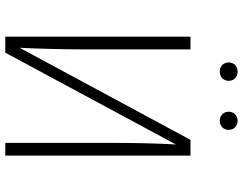

<svg xmlns="http://www.w3.org/2000/svg" viewBox="-114 -784 898 709"><g transform="rotate(90 334.5 -429.0)"><path d="M244 -858C224 -858 210 -844 210 -825C210 -806 224 -792 244 -792C264 -792 278 -806 278 -825C278 -844 264 -858 244 -858ZM426 -858C406 -858 392 -844 392 -825C392 -806 406 -792 426 -792C445 -792 459 -806 459 -825C459 -844 445 -858 426 -858ZM554 -684H496L156 -53C159 -112 162 -211 162 -308V-684H115V0H174L513 -630C509 -566 507 -476 507 -375V0H554Z"/></g></svg>

Font: Fira Sans ExtraLight
Style: Regular
Weight: 200
Designer: bBox Type GmbH & Carrois Corporate GbR & Edenspiekermann AG
Foundry: bBox Type GmbH & Carrois Corporate GbR & Edenspiekermann AG
Version: Version 4.300;PS 004.300;hotconv 1.0.88;makeotf.lib2.5.64775